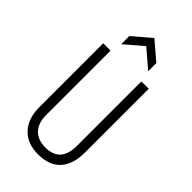

<svg xmlns="http://www.w3.org/2000/svg" viewBox="-269 -949 1035 1035"><g transform="rotate(45 248.5 -431.5)"><path d="M250 12Q167 12 121 -37.5Q75 -87 75 -175V-660H131V-169Q131 -108 162.5 -75Q194 -42 252 -42Q366 -42 366 -169V-660H422V-175Q422 -84 378.5 -36Q335 12 250 12ZM147 -725V-787L250 -875L353 -787V-725L250 -813Z"/></g></svg>

Font: Bricolage Grotesque 12pt Condensed ExtraLight
Style: Regular
Weight: 200
Width: 3
Designer: Mathieu Triay
Foundry: Atelier Triay
Version: Version 1.001; ttfautohint (v1.8.4.7-5d5b);gftools[0.9.33.de